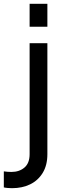

<svg xmlns="http://www.w3.org/2000/svg" viewBox="-83 -765 340 1005"><path d="M72 -625V-745H165V-625ZM-20 220Q-29 220 -42 219Q-55 218 -63 216V132Q-44 135 -23 135Q18 135 45 112Q72 89 72 42V-539H165V42Q165 100 140.5 140Q116 180 74.5 200Q33 220 -20 220Z"/></svg>

Font: Pitagon Sans Text Medium
Style: Regular
Weight: 500
Designer: Travis Tran
Foundry: Pitagon
Version: Version 1.000; ttfautohint (v1.8.4.7-5d5b);gftools[0.9.26]